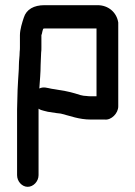

<svg xmlns="http://www.w3.org/2000/svg" viewBox="-20 -686 522 742"><path d="M139 -483C140 -489 140 -495 140 -502V-550C140 -551 141 -553 142 -556C143 -563 145 -569 147 -575C148 -575 151 -576 152 -576H353V-314H331C326 -314 321 -314 315 -315C299 -315 282 -321 270 -325C247 -332 219 -337 192 -341L179 -343C163 -346 148 -352 132 -344C134 -375 137 -404 137 -435C137 -452 139 -468 139 -483ZM357 -666H152C111 -666 82 -650 72 -618C66 -600 57 -572 57 -550V-505C57 -499 57 -492 56 -485C56 -468 53 -452 53 -434C53 -414 51 -398 50 -377L48 -339C48 -312 46 -290 46 -263V-9C46 15 65 36 87 36C109 36 129 15 129 -9V-266C136 -261 142 -260 149 -258L165 -254C176 -252 186 -251 198 -249L215 -247C252 -238 285 -224 331 -224H385C410 -221 437 -248 437 -275V-599C431 -638 399 -666 357 -666Z"/></svg>

Font: Electronic
Style: Circ
Weight: 900
Version: Version 1.011